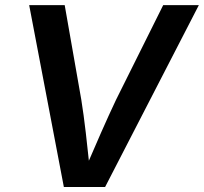

<svg xmlns="http://www.w3.org/2000/svg" viewBox="-20 -748 815 768"><path d="M235.4 0 96.7 -727.5H238.8L305.2 -349.1Q314.9 -288.6 323.2 -216.8Q331.5 -145 341.3 -52.2H312.5Q352.1 -144.5 384.3 -217.5Q416.5 -290.5 444.3 -349.1L632.8 -727.5H775.4L400.4 0Z"/></svg>

Font: Inter 17pt SemiBold
Style: Italic
Weight: 600
Italic angle: -9.3988°
Version: Version 4.001;git-66647c0bb